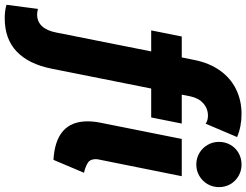

<svg xmlns="http://www.w3.org/2000/svg" viewBox="-191 -681 1024 798"><g transform="rotate(90 321.0 -282.0)"><path d="M73.7 -525.4H160.6L171.4 -578.6Q183.6 -639.6 214.8 -683.8Q246.1 -728 292.7 -751Q339.4 -773.9 395.5 -773.9Q447.8 -773.9 491.7 -755.4L436 -624.5Q423.3 -634.3 402.8 -634.3Q373.5 -634.3 351.6 -615Q329.6 -595.7 322.3 -560.5L315.4 -525.4H435.5L410.2 -398.4H290L207.5 15.1Q188.5 110.8 136.2 160.6Q84 210.4 -2.4 210.4Q-33.7 210.4 -58.1 203.1L-41 72.3Q-27.8 75.7 -18.1 75.7Q12.2 75.7 31 55.2Q49.8 34.7 57.1 -3.4L135.7 -398.4H48.3ZM426.3 -133.8Q426.3 -158.7 432.1 -188L499.5 -525.4H654.3L584.5 -178.2Q583.5 -174.3 583.5 -167Q583.5 -144 599.9 -134.3Q616.2 -124.5 640.1 -119.1L586.4 7.8Q426.3 -1.5 426.3 -133.8ZM511.7 -680.2Q511.7 -706.5 524.2 -728Q536.6 -749.5 558.1 -761.7Q579.6 -773.9 606 -773.9Q631.8 -773.9 653.3 -761.5Q674.8 -749 687.3 -727.8Q699.7 -706.5 699.7 -680.2Q699.7 -654.3 687.3 -632.8Q674.8 -611.3 653.3 -598.6Q631.8 -585.9 606 -585.9Q579.6 -585.9 558.1 -598.6Q536.6 -611.3 524.2 -632.8Q511.7 -654.3 511.7 -680.2Z"/></g></svg>

Font: Reddit Sans Fudge ExBold Italic
Style: Regular
Weight: 800
Italic angle: -11.25°
Designer: Stephen Hutchings
Version: Version 1.013